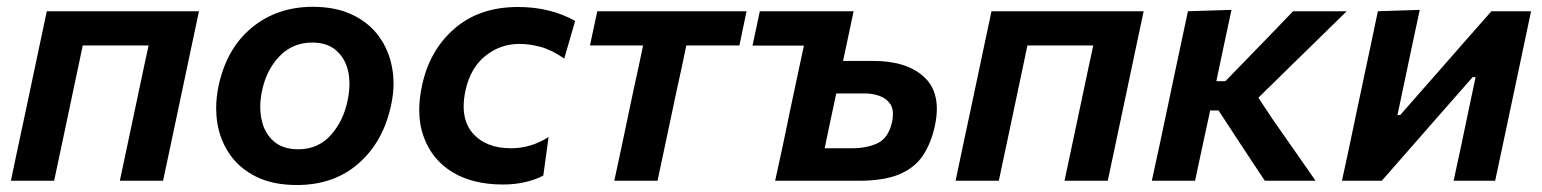

<svg xmlns="http://www.w3.org/2000/svg" viewBox="-20 -531 4530 564"><path d="M12 0Q22 -48 34 -104.5Q45 -155 58 -217L68.5 -266.5Q84 -339 95 -392Q106 -444.5 117.5 -498H564.5Q553 -444.5 542 -392Q531 -339 515.5 -266.5L505 -217Q492 -155 481.2 -104.5Q470.5 -54 459 0H332Q343.5 -54 354.2 -104.5Q365 -155 378 -217L388.5 -266.5Q397 -306 403.5 -337.5Q410 -369 416.5 -397.5H223Q217 -369 210.5 -337.5Q204 -306 195.5 -267L185 -217Q172 -155 161.2 -104.5Q150.5 -54 139 0Z M852 12.5Q782.5 12.5 733.5 -11.5Q684.5 -35.5 655.8 -76.5Q627 -117.5 618.5 -169Q615 -191 615 -213.5Q615 -244 621.5 -276Q644.5 -387.5 719 -449.2Q793.5 -511 899 -511Q966.5 -511 1015.5 -487.5Q1064.5 -464 1093.8 -423.2Q1123 -382.5 1132 -331Q1136 -308.5 1136 -285.5Q1136 -255 1129 -223Q1106.5 -115.5 1034 -51.5Q961.5 12.5 852 12.5ZM856 -92.5Q914.5 -92.5 951.8 -134.2Q989 -176 1001 -235.5Q1006.5 -261 1006.5 -284.5Q1006.5 -303 1003 -320.5Q994.5 -359 968 -382.5Q941.5 -406 897.5 -406Q839.5 -406 800.8 -365.5Q762 -325 749.5 -263Q744.5 -239.5 744.5 -217.5Q744.5 -197.5 748.5 -179.5Q756.5 -140.5 783.5 -116.5Q810.5 -92.5 856 -92.5Z M1457.5 11Q1369 11 1309.2 -25.2Q1249.5 -61.5 1225.5 -127Q1211.5 -164 1211.5 -208Q1211.5 -241.5 1219.5 -278.5Q1241 -382.5 1314.5 -446.5Q1388 -510.5 1501.5 -510.5Q1596.5 -510.5 1669.5 -469.5L1637.5 -359Q1601.5 -384 1569 -393Q1536.5 -402 1506 -402Q1449.5 -402 1405.8 -366.8Q1362 -331.5 1347.5 -266Q1342 -240.5 1342 -218.5Q1342 -171 1368 -140.5Q1406.5 -95.5 1481 -95.5Q1539.5 -95.5 1591.5 -128.5L1576 -15.5Q1555.5 -4 1524.8 3.5Q1494 11 1457.5 11Z M1784.5 0Q1796 -54.5 1807 -105Q1817.5 -155.5 1830.5 -217L1841 -266.5Q1849.5 -306 1856.5 -337.5Q1863 -368.5 1869 -397.5H1713L1734.5 -498H2173L2152 -397.5H1996Q1990 -368.5 1983.5 -337.5Q1976.5 -306 1968 -266.5L1957.5 -217Q1944.5 -155.5 1933.8 -105Q1923 -54.5 1911.5 0Z M2257 0Q2268.5 -52.5 2279.5 -103.5Q2290 -154.5 2303 -216.5L2313.5 -266Q2321.5 -304.5 2328.5 -336.5Q2335.5 -368.5 2341.5 -397H2190.5L2212 -498H2487.5Q2479.5 -460 2472 -424.8Q2464.5 -389.5 2456.5 -352H2546Q2643.5 -352 2695 -304.5Q2732 -270 2732 -211.5Q2732 -189 2726.5 -163Q2715.5 -111 2691.5 -74.8Q2667.5 -38.5 2622.2 -19.2Q2577 0 2503 0ZM2402.5 -95.5H2482.5Q2527.5 -95.5 2558.8 -110.8Q2590 -126 2600.5 -173Q2603 -185.5 2603 -196Q2603 -212 2596.5 -223.5Q2585 -241.5 2564.2 -249Q2543.5 -256.5 2521.5 -256.5H2436.5Q2427.5 -214.5 2419.5 -177Q2411.5 -139.5 2402.5 -95.5Z M2787 0Q2797 -48 2809 -104.5Q2820 -155 2833 -217L2843.5 -266.5Q2859 -339 2870 -392Q2881 -444.5 2892.5 -498H3339.5Q3328 -444.5 3317 -392Q3306 -339 3290.5 -266.5L3280 -217Q3267 -155 3256.2 -104.5Q3245.5 -54 3234 0H3107Q3118.5 -54 3129.2 -104.5Q3140 -155 3153 -217L3163.5 -266.5Q3172 -306 3178.5 -337.5Q3185 -369 3191.5 -397.5H2998Q2992 -369 2985.5 -337.5Q2979 -306 2970.5 -267L2960 -217Q2947 -155 2936.2 -104.5Q2925.5 -54 2914 0Z M3363.5 0Q3374.5 -52.5 3386 -104Q3396.5 -154.5 3410 -217L3421.5 -272Q3436 -340 3447 -392Q3458 -444 3469.5 -498L3597.5 -502Q3586 -448.5 3575 -396.8Q3564 -345 3553 -292.5H3579.5L3649.5 -364.5Q3682 -398 3714.2 -431.2Q3746.5 -464.5 3778.5 -498H3936L3845 -409Q3799.5 -364.5 3753.5 -319.5L3676.5 -244L3718.5 -180.5Q3750 -135.5 3781.8 -90Q3813.5 -44.5 3844.5 0H3695.5Q3674.5 -31.5 3653.5 -63.2Q3632.5 -95 3611.5 -127L3559.5 -206.5H3534.5L3532 -193Q3520.5 -140.5 3510.8 -95Q3501 -49.5 3490.5 0Z M3922 0Q3933.5 -54.5 3944.5 -104.5Q3955 -154.5 3968 -216.5L3978.5 -266Q3994 -338 4005 -391Q4016 -444 4027.5 -498L4150.5 -502Q4140 -453 4130 -406.2Q4120 -359.5 4107 -297L4085 -193H4093L4213 -329.5Q4248.5 -370 4286 -412.8Q4323.5 -455.5 4361 -498H4477.5Q4466 -443.5 4455 -391.5Q4444 -339.5 4428.5 -266L4418 -216.5Q4405 -155 4394.2 -104.2Q4383.5 -53.5 4372 0H4250Q4261 -51 4271 -97.5Q4280.5 -143.5 4292.5 -200L4314.5 -304.5H4306L4190.5 -173Q4153 -130 4115 -86.8Q4077 -43.5 4039 0Z"/></svg>

Font: Heraclito SemiBold
Style: Italic
Weight: 600
Italic angle: -12°
Designer: Kostas Bartsokas (font) & Cristiano Sobral (main changes)
Foundry: Kostas Bartsokas (font) & Cristiano Sobral (main changes)
Version: Version 1.00;July 8, 2020;FontCreator 13.0.0.2655 64-bit